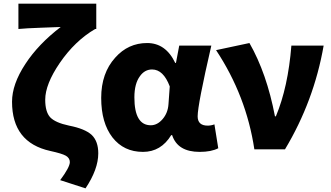

<svg xmlns="http://www.w3.org/2000/svg" viewBox="-20 -819 1813 1053"><path d="M310 169Q363 98 363 70Q363 48 341 35Q320 23 256 9Q46 -37 46 -261Q46 -357 119 -468Q190 -577 313 -671Q303 -670 206 -667Q121 -664 81 -660V-799H508V-660H502Q391 -595 308 -474Q228 -357 228 -272Q228 -206 255 -176Q283 -146 359 -130Q446 -113 483 -79Q519 -44 519 22Q519 109 449 214Z M597 -65Q535 -145 535 -282Q535 -418 612 -503Q683 -583 787 -583Q889 -583 941 -474H945L963 -569H1139Q1064 -244 1064 -181Q1064 -130 1119 -130Q1138 -130 1156 -137L1177 -6Q1139 14 1075 14Q954 14 924 -78H919Q863 14 764 14Q659 14 597 -65ZM872 -166Q901 -200 904 -248L911 -345Q876 -438 814 -438Q774 -438 748 -402Q717 -361 717 -285Q717 -132 807 -132Q843 -132 872 -166Z M1375 0Q1331 -293 1165 -544L1348 -583Q1443 -417 1488 -181H1493Q1560 -341 1578 -569H1755Q1702 -265 1543 0Z"/></svg>

Font: KaiGen Gothic KR Heavy
Style: Heavy
Weight: 900
Designer: Ryoko NISHIZUKA  (kana & ideographs); Paul D. Hunt (Latin, Greek & Cyrillic); Wenlong ZHANG  (bopomofo); Sandoll Communi
Foundry: Adobe Systems Incorporated
Version: Version 1.002 March 28, 2018